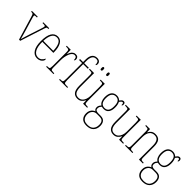

<svg xmlns="http://www.w3.org/2000/svg" viewBox="178 -2014 3497 3497"><g transform="rotate(45 1926.5 -265.5)"><path d="M68 -468Q61 -490 55.5 -500Q50 -510 39 -513Q28 -516 5 -516V-536H155V-516H138Q110 -516 101 -512Q92 -508 92 -497Q92 -486 100 -458.5Q108 -431 115 -407L175 -207Q184 -178 193.5 -144Q203 -110 212 -79Q221 -48 225 -28Q230 -48 244 -94Q258 -140 281 -212L331 -364Q349 -419 359 -450.5Q369 -482 369 -494Q369 -506 360 -511Q351 -516 321 -516H298V-536H451V-516H449Q430 -516 420 -513.5Q410 -511 404.5 -501Q399 -491 391 -468L240 0H209Z M679 10Q601 10 555 -60.5Q509 -131 509 -262Q509 -403 551 -472.5Q593 -542 671 -542Q744 -542 783 -474.5Q822 -407 822 -291V-272H537Q537 -142 575.5 -78.5Q614 -15 680 -15Q727 -15 755.5 -41Q784 -67 798 -100Q807 -95 807 -79Q807 -63 792.5 -42Q778 -21 749.5 -5.5Q721 10 679 10ZM794 -297Q792 -395 763 -456Q734 -517 671 -517Q605 -517 573 -457.5Q541 -398 538 -297Z M908 0V-20H915Q946 -20 960 -24Q974 -28 978 -44.5Q982 -61 982 -97V-441Q982 -476 978 -492Q974 -508 958.5 -512Q943 -516 910 -516H903V-536H1006L1009 -432H1011Q1021 -457 1035.5 -483Q1050 -509 1073 -526.5Q1096 -544 1130 -544Q1165 -544 1182.5 -525.5Q1200 -507 1200 -481Q1200 -465 1195 -454Q1190 -443 1179 -443Q1179 -475 1169 -497Q1159 -519 1126 -519Q1098 -519 1076.5 -497.5Q1055 -476 1040.5 -440.5Q1026 -405 1018 -362Q1010 -319 1010 -277V-97Q1010 -61 1014.5 -44.5Q1019 -28 1033.5 -24Q1048 -20 1079 -20H1097V0Z M1242 0V-20H1263Q1290 -20 1302.5 -25Q1315 -30 1319 -47.5Q1323 -65 1323 -102V-511H1245V-536H1323V-601Q1323 -686 1357 -729Q1391 -772 1453 -772Q1492 -772 1515.5 -752Q1539 -732 1539 -697Q1539 -679 1532.5 -668.5Q1526 -658 1518 -658Q1518 -699 1505 -723Q1492 -747 1452 -747Q1398 -747 1374.5 -706Q1351 -665 1351 -600V-536H1471V-511H1351V-102Q1351 -65 1354.5 -47.5Q1358 -30 1370.5 -25Q1383 -20 1410 -20H1452V0Z M1718 10Q1651 10 1615 -35.5Q1579 -81 1579 -184V-443Q1579 -477 1575 -492.5Q1571 -508 1555.5 -512Q1540 -516 1507 -516H1496V-536H1607V-182Q1607 -102 1632.5 -58.5Q1658 -15 1719 -15Q1765 -15 1795 -41.5Q1825 -68 1840 -110.5Q1855 -153 1855 -203V-431Q1855 -471 1851.5 -489Q1848 -507 1833 -511.5Q1818 -516 1783 -516H1775V-536H1883V-99Q1883 -62 1887 -45Q1891 -28 1906 -24Q1921 -20 1953 -20H1964V0H1859L1857 -81H1853Q1834 -43 1802 -16.5Q1770 10 1718 10ZM1800 -661Q1789 -661 1783 -668.5Q1777 -676 1777 -698Q1777 -721 1783 -729Q1789 -737 1800 -737Q1812 -737 1817.5 -729Q1823 -721 1823 -698Q1823 -676 1817.5 -668.5Q1812 -661 1800 -661ZM1659 -661Q1647 -661 1642 -668.5Q1637 -676 1637 -698Q1637 -721 1642 -729Q1647 -737 1659 -737Q1671 -737 1676.5 -729Q1682 -721 1682 -698Q1682 -676 1676.5 -668.5Q1671 -661 1659 -661Z M2184 241Q2100 241 2060.5 198.5Q2021 156 2021 85Q2021 42 2036 12Q2051 -18 2073.5 -36Q2096 -54 2117 -62Q2102 -69 2090.5 -85Q2079 -101 2079 -131Q2079 -158 2092.5 -179.5Q2106 -201 2119 -214Q2088 -232 2070.5 -272Q2053 -312 2053 -362Q2053 -453 2089.5 -497.5Q2126 -542 2192 -542Q2221 -542 2244.5 -531Q2268 -520 2282 -505Q2295 -523 2311.5 -540Q2328 -557 2352 -557Q2373 -557 2383 -543.5Q2393 -530 2393 -512Q2393 -476 2372 -476Q2372 -504 2368 -516.5Q2364 -529 2350 -529Q2337 -529 2325 -518.5Q2313 -508 2297 -485Q2307 -466 2314.5 -437Q2322 -408 2322 -363Q2322 -285 2289.5 -240.5Q2257 -196 2192 -196Q2181 -196 2164.5 -198Q2148 -200 2140 -203Q2126 -189 2115.5 -171Q2105 -153 2105 -126Q2105 -95 2125.5 -83Q2146 -71 2180 -71H2241Q2308 -71 2338 -33.5Q2368 4 2368 66Q2368 146 2320.5 193.5Q2273 241 2184 241ZM2189 -220Q2241 -220 2267.5 -255Q2294 -290 2294 -365Q2294 -449 2266.5 -483Q2239 -517 2187 -517Q2140 -517 2110.5 -481Q2081 -445 2081 -364Q2081 -293 2109 -256.5Q2137 -220 2189 -220ZM2186 216Q2267 216 2303.5 174.5Q2340 133 2340 67Q2340 10 2316 -18Q2292 -46 2232 -46H2165Q2115 -46 2082 -9.5Q2049 27 2049 85Q2049 121 2061.5 150.5Q2074 180 2103.5 198Q2133 216 2186 216Z M2645 10Q2578 10 2542 -35.5Q2506 -81 2506 -184V-443Q2506 -477 2502 -492.5Q2498 -508 2482.5 -512Q2467 -516 2434 -516H2423V-536H2534V-182Q2534 -102 2559.5 -58.5Q2585 -15 2646 -15Q2692 -15 2722 -41.5Q2752 -68 2767 -110.5Q2782 -153 2782 -203V-431Q2782 -471 2778.5 -489Q2775 -507 2760 -511.5Q2745 -516 2710 -516H2702V-536H2810V-99Q2810 -62 2814 -45Q2818 -28 2833 -24Q2848 -20 2880 -20H2891V0H2786L2784 -81H2780Q2761 -43 2729 -16.5Q2697 10 2645 10Z M2941 0V-20H2954Q2986 -20 3000.5 -24.5Q3015 -29 3019.5 -44.5Q3024 -60 3024 -95V-441Q3024 -476 3019.5 -492Q3015 -508 3001 -512Q2987 -516 2957 -516H2945V-536H3048L3051 -456H3053Q3075 -498 3106 -520Q3137 -542 3186 -542Q3260 -542 3293 -498Q3326 -454 3326 -361V-95Q3326 -60 3330 -44.5Q3334 -29 3348.5 -24.5Q3363 -20 3394 -20H3401V0H3298V-364Q3298 -433 3273 -475Q3248 -517 3188 -517Q3123 -517 3087.5 -470.5Q3052 -424 3052 -333V-95Q3052 -60 3056 -44.5Q3060 -29 3074.5 -24.5Q3089 -20 3121 -20H3130V0Z M3627 241Q3543 241 3503.5 198.5Q3464 156 3464 85Q3464 42 3479 12Q3494 -18 3516.5 -36Q3539 -54 3560 -62Q3545 -69 3533.5 -85Q3522 -101 3522 -131Q3522 -158 3535.5 -179.5Q3549 -201 3562 -214Q3531 -232 3513.5 -272Q3496 -312 3496 -362Q3496 -453 3532.5 -497.5Q3569 -542 3635 -542Q3664 -542 3687.5 -531Q3711 -520 3725 -505Q3738 -523 3754.5 -540Q3771 -557 3795 -557Q3816 -557 3826 -543.5Q3836 -530 3836 -512Q3836 -476 3815 -476Q3815 -504 3811 -516.5Q3807 -529 3793 -529Q3780 -529 3768 -518.5Q3756 -508 3740 -485Q3750 -466 3757.5 -437Q3765 -408 3765 -363Q3765 -285 3732.5 -240.5Q3700 -196 3635 -196Q3624 -196 3607.5 -198Q3591 -200 3583 -203Q3569 -189 3558.5 -171Q3548 -153 3548 -126Q3548 -95 3568.5 -83Q3589 -71 3623 -71H3684Q3751 -71 3781 -33.5Q3811 4 3811 66Q3811 146 3763.5 193.5Q3716 241 3627 241ZM3632 -220Q3684 -220 3710.5 -255Q3737 -290 3737 -365Q3737 -449 3709.5 -483Q3682 -517 3630 -517Q3583 -517 3553.5 -481Q3524 -445 3524 -364Q3524 -293 3552 -256.5Q3580 -220 3632 -220ZM3629 216Q3710 216 3746.5 174.5Q3783 133 3783 67Q3783 10 3759 -18Q3735 -46 3675 -46H3608Q3558 -46 3525 -9.5Q3492 27 3492 85Q3492 121 3504.5 150.5Q3517 180 3546.5 198Q3576 216 3629 216Z"/></g></svg>

Font: Noto Serif Thai Condensed Thin
Style: Regular
Weight: 100
Width: 3
Designer: Monotype Design Team
Foundry: Monotype Imaging Inc.
Version: Version 2.001; ttfautohint (v1.8.4.7-5d5b)